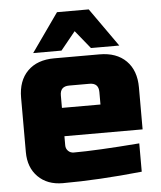

<svg xmlns="http://www.w3.org/2000/svg" viewBox="-53 -787 707 844"><g transform="rotate(-5 300.0 -365.5)"><path d="M40 0ZM255 -415Q215 -415 215 -375V-320H385V-375Q385 -415 345 -415ZM540 -10Q347 10 190 10Q122 10 81 -31Q40 -72 40 -140V-380Q40 -455 82.5 -497.5Q125 -540 200 -540H400Q475 -540 517.5 -497.5Q560 -455 560 -380V-195H215V-155Q215 -140 225 -130Q235 -120 250 -120Q349 -120 540 -135ZM110 -571 230 -741H370L490 -571H365L300 -651L235 -571Z"/></g></svg>

Font: Russo One
Style: Regular
Weight: 400
Designer: Jovanny lemonad
Foundry: Jovanny Lemonad
Version: Version 1.001